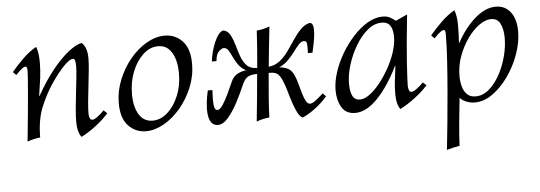

<svg xmlns="http://www.w3.org/2000/svg" viewBox="-47 -589 2711 964"><g transform="rotate(-5 1308.5 -107.5)"><path d="M76 15Q78 -6 82 -43.5Q86 -81 90 -126Q94 -171 98 -214.5Q102 -258 104.5 -292Q107 -326 107 -341Q107 -361 98 -361Q84 -361 49 -323L33 -339Q59 -371 92.5 -403.5Q126 -436 160 -455Q166 -442 169 -421.5Q172 -401 172 -376Q172 -337 167 -298Q162 -259 154 -208H156Q195 -278 237 -331Q279 -384 318.5 -416Q358 -448 389 -455Q403 -444 410 -423Q417 -402 417 -376Q417 -354 413.5 -316.5Q410 -279 405 -237.5Q400 -196 396.5 -159Q393 -122 393 -99Q393 -88 396.5 -77Q400 -66 410 -66Q420 -66 435.5 -77.5Q451 -89 470 -108L487 -92Q459 -60 420 -30.5Q381 -1 348 15Q328 -11 328 -64Q328 -90 331.5 -129Q335 -168 340 -210Q345 -252 348.5 -287Q352 -322 352 -341Q352 -362 349 -370.5Q346 -379 338 -379Q322 -379 291.5 -347.5Q261 -316 226 -264Q193 -215 167 -152Q141 -89 141 0Q108 3 76 15Z M673 15Q622 15 585.5 -22.5Q549 -60 549 -137Q549 -197 572 -254Q595 -311 632.5 -356.5Q670 -402 716 -428.5Q762 -455 808 -455Q861 -455 897 -417Q933 -379 933 -302Q933 -241 909.5 -184Q886 -127 848 -82Q810 -37 764 -11Q718 15 673 15ZM711 -35Q752 -35 787 -66.5Q822 -98 843 -150Q864 -202 863 -263Q863 -302 853 -334Q843 -366 823 -385.5Q803 -405 770 -405Q729 -405 694.5 -373Q660 -341 639.5 -289.5Q619 -238 619 -177Q619 -112 643 -73.5Q667 -35 711 -35Z M1036 15Q1014 15 1002.5 -1.5Q991 -18 988.5 -44.5Q986 -71 989.5 -102Q993 -133 1000 -162H1023Q1020 -117 1022.5 -88.5Q1025 -60 1040 -60Q1052 -60 1066.5 -81.5Q1081 -103 1096 -134.5Q1111 -166 1124 -196Q1134 -219 1153.5 -231Q1173 -243 1200 -246Q1176 -259 1162 -279Q1148 -299 1139 -319Q1130 -339 1121 -353Q1112 -367 1098 -367Q1088 -367 1073.5 -353.5Q1059 -340 1056 -305H1033Q1035 -326 1041.5 -351.5Q1048 -377 1058 -400.5Q1068 -424 1080.5 -439.5Q1093 -455 1106 -455Q1128 -449 1139.5 -426.5Q1151 -404 1159 -375Q1167 -346 1177 -318Q1187 -290 1205 -271.5Q1223 -253 1257 -253Q1262 -306 1265.5 -354.5Q1269 -403 1271 -440Q1304 -443 1336 -455Q1336 -455 1333 -427Q1330 -399 1325 -353Q1320 -307 1315 -254Q1347 -257 1371.5 -276.5Q1396 -296 1415.5 -323.5Q1435 -351 1453.5 -379Q1472 -407 1492.5 -428Q1513 -449 1538 -455Q1551 -455 1555 -439.5Q1559 -424 1557 -400.5Q1555 -377 1550 -351.5Q1545 -326 1540 -305H1517Q1519 -340 1516.5 -353.5Q1514 -367 1503 -367Q1489 -367 1476.5 -353.5Q1464 -340 1449 -319.5Q1434 -299 1414.5 -279Q1395 -259 1367 -246Q1389 -245 1409.5 -235.5Q1430 -226 1442 -197Q1450 -179 1456.5 -154Q1463 -129 1470 -105.5Q1477 -82 1485.5 -66.5Q1494 -51 1506 -51Q1516 -51 1531 -61.5Q1546 -72 1573 -97L1589 -81Q1561 -49 1528 -24Q1495 1 1463 15Q1448 8 1437 -14Q1426 -36 1416.5 -64.5Q1407 -93 1399 -122Q1391 -151 1382 -172Q1372 -198 1359.5 -210.5Q1347 -223 1319 -223H1312Q1306 -160 1301.5 -99.5Q1297 -39 1296 0Q1263 3 1231 15Q1236 -31 1242 -94Q1248 -157 1254 -223Q1226 -223 1208.5 -214.5Q1191 -206 1177 -173Q1159 -131 1136 -87.5Q1113 -44 1087.5 -14.5Q1062 15 1036 15Z M1728 15Q1681 15 1660 -21Q1639 -57 1639 -106Q1639 -149 1654.5 -197Q1670 -245 1697 -290.5Q1724 -336 1758.5 -373.5Q1793 -411 1831 -433Q1869 -455 1906 -455Q1928 -455 1943 -447Q1958 -439 1971 -428L2030 -455Q2014 -307 2008 -216Q2002 -125 2002 -98Q2002 -87 2005.5 -76.5Q2009 -66 2018 -66Q2028 -66 2044 -77.5Q2060 -89 2079 -108L2096 -92Q2067 -60 2027.5 -30.5Q1988 -1 1955 15Q1936 -10 1936 -60Q1936 -92 1939 -121.5Q1942 -151 1949 -203H1947Q1898 -103 1841 -44Q1784 15 1728 15ZM1758 -50Q1780 -50 1806.5 -69.5Q1833 -89 1859 -121.5Q1885 -154 1907 -193.5Q1929 -233 1942 -274Q1955 -315 1955 -350Q1955 -366 1951 -383.5Q1947 -401 1935 -413Q1923 -425 1899 -425Q1861 -425 1827 -396.5Q1793 -368 1766.5 -323Q1740 -278 1724.5 -228Q1709 -178 1709 -134Q1709 -95 1720 -72.5Q1731 -50 1758 -50Z M2170 240Q2176 186 2183.5 110.5Q2191 35 2198 -47Q2205 -129 2210 -206Q2215 -283 2215 -341Q2215 -361 2206 -361Q2192 -361 2157 -323L2141 -339Q2167 -371 2200.5 -403.5Q2234 -436 2268 -455Q2274 -442 2277 -421.5Q2280 -401 2280 -376Q2280 -337 2277 -290H2279Q2317 -361 2370 -408Q2423 -455 2477 -455Q2523 -455 2550.5 -419.5Q2578 -384 2578 -322Q2578 -267 2557 -208Q2536 -149 2500.5 -98.5Q2465 -48 2421 -16.5Q2377 15 2331 15Q2310 15 2290 7.5Q2270 0 2256 -15Q2249 46 2243 111.5Q2237 177 2235 225Q2201 231 2170 240ZM2337 -15Q2373 -15 2404 -41Q2435 -67 2458.5 -109.5Q2482 -152 2495 -201Q2508 -250 2508 -295Q2508 -338 2494 -366.5Q2480 -395 2448 -395Q2419 -395 2387 -372Q2355 -349 2327.5 -310Q2300 -271 2282.5 -223Q2265 -175 2265 -124Q2265 -97 2271.5 -72Q2278 -47 2294 -31Q2310 -15 2337 -15Z"/></g></svg>

Font: Bona Nova
Style: Italic
Weight: 400
Italic angle: -4°
Designer: Mateusz Machalski
Foundry: Capitalics
Version: Version 4.001; ttfautohint (v1.8.3)